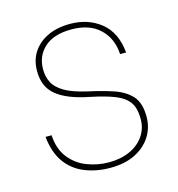

<svg xmlns="http://www.w3.org/2000/svg" viewBox="-85 -588 625 674"><g transform="rotate(-15 228.0 -250.5)"><path d="M236 12Q185 12 143 -5Q101 -22 75 -58Q49 -94 43 -152H65Q68 -101 93.5 -69Q119 -37 157 -22.5Q195 -8 236 -8Q279 -8 312 -23Q345 -38 363.5 -65Q382 -92 382 -126Q382 -167 366 -188.5Q350 -210 317 -223Q284 -236 231 -247Q190 -255 160 -267Q130 -279 111 -295Q92 -311 83 -332.5Q74 -354 74 -383Q74 -422 93 -451Q112 -480 146.5 -496.5Q181 -513 228 -513Q294 -513 340 -476Q386 -439 393 -365H371Q368 -422 331 -457.5Q294 -493 228 -493Q164 -493 130 -462.5Q96 -432 96 -383Q96 -357 106.5 -335.5Q117 -314 145.5 -297Q174 -280 227 -268Q278 -257 318 -243.5Q358 -230 381 -204.5Q404 -179 404 -129Q404 -89 383.5 -57Q363 -25 325.5 -6.5Q288 12 236 12Z"/></g></svg>

Font: DM Sans 18pt Thin
Style: Regular
Weight: 250
Designer: Colophon Foundry, Jonny Pinhorn
Foundry: Colophon Foundry
Version: Version 4.004;gftools[0.9.30]